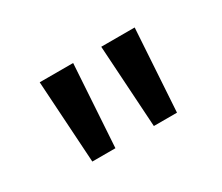

<svg xmlns="http://www.w3.org/2000/svg" viewBox="-57 -811 544 471"><g transform="rotate(-30 215.0 -575.5)"><path d="M95.2 -459 80.6 -691.9H175.3L160.6 -459ZM269.5 -459 254.9 -691.9H349.6L335 -459Z"/></g></svg>

Font: Spinnaker
Style: Regular
Weight: 400
Designer: Elena Albertoni
Foundry: Elena Albertoni
Version: Version 1.001